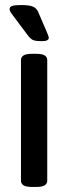

<svg xmlns="http://www.w3.org/2000/svg" viewBox="-20 -738 270 760"><path d="M108 2Q83 2 73 -4.5Q63 -11 63 -23V-500Q63 -512 73 -518.5Q83 -525 108 -525H122Q147 -525 157 -518.5Q167 -512 167 -500V-23Q167 -11 157 -4.5Q147 2 122 2ZM145 -575Q123 -575 112 -579Q101 -583 88 -601L43 -661Q31 -677 24.5 -686Q18 -695 18 -702Q18 -711 28.5 -714.5Q39 -718 63 -718Q97 -718 111 -711.5Q125 -705 131 -691L162 -619Q166 -609 169.5 -601Q173 -593 173 -588Q173 -575 145 -575Z"/></svg>

Font: Asap Condensed Medium
Style: Regular
Weight: 500
Width: 3
Designer: Pablo Cosgaya
Foundry: Omnibus-Type
Version: Version 3.001; ttfautohint (v1.8.4.7-5d5b)